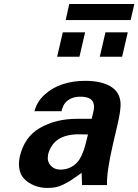

<svg xmlns="http://www.w3.org/2000/svg" viewBox="-20 -909 681 945"><path d="M623 -810.1H303.2L320.8 -889.2H641.1ZM581.1 -629.9H471.2L499 -750H608.9ZM371.1 -629.9H261.2L289.1 -750H398.9ZM148.9 -361.8V-358.9Q160.6 -407.7 199.5 -443.1Q238.3 -478.5 289.8 -494.9Q341.3 -511.2 398.9 -511.2Q476.6 -511.2 522.7 -484.6Q568.8 -458 573.2 -403.8Q576.2 -370.6 557.1 -290L536.1 -200.2Q503.9 -61.5 506.8 2H383.8L381.8 -58.1Q376.5 -54.7 354 -38.6Q331.5 -22.5 322 -16.8Q312.5 -11.2 292.7 -1.2Q272.9 8.8 254.2 12.5Q235.4 16.1 213.9 16.1Q177.7 16.1 147.9 3.7Q118.2 -8.8 99.1 -28.8Q82.5 -45.4 76.2 -73.2Q69.8 -101.1 77.1 -137.2Q100.1 -235.4 175.8 -278.8Q254.9 -324.2 357.9 -324.2H431.2Q432.1 -329.1 437.7 -350.8Q443.4 -372.6 442.9 -383.8Q442.4 -409.2 426 -421.1Q409.7 -433.1 376 -433.1Q324.7 -433.1 298.8 -399.9Q291.5 -390.6 284.2 -369.1L283.2 -361.8ZM215.8 -145 216.8 -146Q210.4 -116.7 228.5 -95.5Q246.6 -74.2 276.9 -74.2Q326.2 -74.2 358.9 -108.9Q371.1 -121.1 382.8 -146.5Q394.5 -171.9 399.9 -194.8Q406.2 -218.8 413.1 -247.1Q401.9 -248 368.2 -248Q239.7 -248 215.8 -145Z"/></svg>

Font: Perun
Style: Bold Italic
Weight: 700
Italic angle: -12°
Foundry: Copyright (c) Stefan Peev, Context Ltd, 2016
Version: Version 001.000